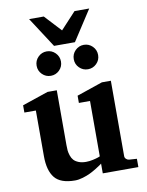

<svg xmlns="http://www.w3.org/2000/svg" viewBox="-99 -987 818 1069"><g transform="rotate(-10 310.0 -452.5)"><path d="M597.2 0H396V-55.2Q392.6 -52.2 386.5 -47.9Q380.4 -43.5 361.6 -31.7Q342.8 -20 324.7 -11.2Q306.6 -2.4 282.5 4.9Q258.3 12.2 237.8 12.2Q156.2 12.2 123 -28.8Q89.8 -69.8 89.8 -150.9V-409.2H24.9V-450.2L171.9 -500H224.1V-189.9Q224.1 -172.4 225.3 -159.4Q226.6 -146.5 231.9 -130.4Q237.3 -114.3 246.8 -103.8Q256.3 -93.3 273.9 -86.2Q291.5 -79.1 315.9 -79.1Q334.5 -79.1 354.5 -83.5Q374.5 -87.9 385.3 -91.8L396 -96.2V-409.2H333V-450.2L479 -500H529.8V-73.2Q529.8 -64.5 536.9 -57.6Q543.9 -50.8 553.2 -49.8L597.2 -46.9ZM464.6 -702.9Q484.9 -682.6 484.9 -653.8Q484.9 -625 464.6 -605Q444.3 -585 416 -585Q387.7 -585 367.4 -605Q347.2 -625 347.2 -653.8Q347.2 -682.6 367.4 -702.9Q387.7 -723.1 416 -723.1Q444.3 -723.1 464.6 -702.9ZM254.6 -702.9Q274.9 -682.6 274.9 -653.8Q274.9 -625 254.6 -605Q234.4 -585 206.1 -585Q177.7 -585 157.5 -605Q137.2 -625 137.2 -653.8Q137.2 -682.6 157.5 -702.9Q177.7 -723.1 206.1 -723.1Q234.4 -723.1 254.6 -702.9ZM481 -917 370.1 -746.1H252L141.1 -917H224.1L311 -823.2L397.9 -917Z"/></g></svg>

Font: Veleka
Style: Bold
Weight: 700
Designer: Stefan Peev, Context Ltd, 2016; SIL International, 1997-2014.
Foundry: Stefan Peev, Context Ltd, 2016
Version: Version 1.000